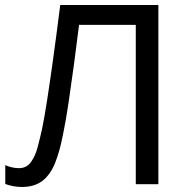

<svg xmlns="http://www.w3.org/2000/svg" viewBox="-20 -734 748 765"><path d="M611 0H521V-635H295Q286 -561 275 -479.5Q264 -398 253 -324Q242 -250 231 -198Q218 -130 199 -83.5Q180 -37 148.5 -13Q117 11 66 11Q49 11 31.5 7.5Q14 4 1 -1V-76Q12 -71 26 -67.5Q40 -64 56 -64Q86 -64 103.5 -88.5Q121 -113 130.5 -149.5Q140 -186 148 -222Q156 -260 167.5 -333.5Q179 -407 192.5 -505Q206 -603 220 -714H611Z"/></svg>

Font: Noto Sans
Style: Regular
Weight: 400
Designer: Monotype Design Team
Foundry: Monotype Imaging Inc.
Version: Version 1.902